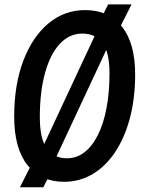

<svg xmlns="http://www.w3.org/2000/svg" viewBox="-20 -786 640 846"><path d="M262 15Q159 15 100.8 -58.8Q42.5 -132.5 42.5 -272.5Q42.5 -411.5 82.2 -517Q122 -622.5 192.5 -682Q263 -741.5 355 -741.5Q459.5 -741.5 517.5 -668.5Q575.5 -595.5 575.5 -458Q575.5 -354 552.8 -267.2Q530 -180.5 488.2 -117.2Q446.5 -54 389 -19.5Q331.5 15 262 15ZM275 -88.5Q317.5 -88.5 352 -115Q386.5 -141.5 411.2 -190.8Q436 -240 449.2 -309Q462.5 -378 462.5 -462.5Q462.5 -556.5 431.5 -597.2Q400.5 -638 342.5 -638Q285.5 -638 243.5 -592.8Q201.5 -547.5 178.5 -464.8Q155.5 -382 155.5 -269.5Q155.5 -173 187 -130.8Q218.5 -88.5 275 -88.5ZM68 39 127.5 -79.5 151 -100.5 409.5 -654 411 -676 456.5 -766.5H559.5L504.5 -657.5L480 -634L216.5 -70L216 -50L171 39Z"/></svg>

Font: Spline Sans Mono Medium
Style: Italic
Weight: 500
Italic angle: -4°
Monospace: yes
Designer: Eben Sorkin, Mirko Velimirovic
Foundry: Sorkin Type
Version: Version 1.004